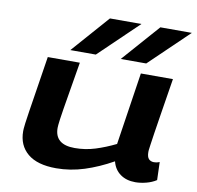

<svg xmlns="http://www.w3.org/2000/svg" viewBox="-86 -880 1007 979"><g transform="rotate(10 417.0 -390.0)"><path d="M267 10Q169 10 119 -32Q69 -74 69 -147Q69 -152 69.5 -160Q70 -168 72.5 -188.5Q75 -209 81.5 -250.5Q88 -292 99 -362Q110 -432 127 -541H293Q278 -451 268 -391.5Q258 -332 252 -295.5Q246 -259 243.5 -239.5Q241 -220 240 -210.5Q239 -201 239 -194Q239 -108 342 -108Q397 -108 448 -124Q499 -140 552 -166L609 -541H775Q758 -433 746.5 -363Q735 -293 729 -251.5Q723 -210 720 -190Q717 -170 716.5 -163.5Q716 -157 716 -154Q716 -128 726 -117.5Q736 -107 753 -107Q757 -107 764.5 -108Q772 -109 782 -113L785 -20Q762 -5 732.5 2.5Q703 10 677 10Q630 10 598.5 -13Q567 -36 557 -77Q484 -36 412 -13Q340 10 267 10ZM495 -596 666 -790H829L627 -596ZM234 -596 405 -790H568L366 -596Z"/></g></svg>

Font: Georama ExtraExtended SemiBold
Style: Italic
Weight: 600
Width: 8
Italic angle: -9°
Designer: Jean-Baptiste Levee
Foundry: Production Type
Version: Version 1.000